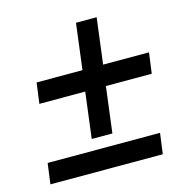

<svg xmlns="http://www.w3.org/2000/svg" viewBox="-90 -595 697 736"><g transform="rotate(-15 258.5 -226.5)"><path d="M478 -22H32L21 60H467ZM517 -331H335L358 -513H276L253 -331H71L60 -249H242L219 -67H301L324 -249H506Z"/></g></svg>

Font: Charger
Style: BdIt
Weight: 400
Designer: Jasper
Foundry: Cannot Into Space Fonts
Version: Version 0.98